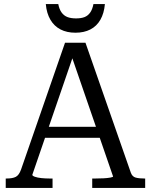

<svg xmlns="http://www.w3.org/2000/svg" viewBox="-20 -919 738 939"><path d="M185 -299H486L487 -245H179ZM321 -671 337 -643 138 -64Q138 -59 150.5 -54.5Q163 -50 182.5 -48Q202 -46 221 -46H237V0H8V-46H13Q41 -46 57 -54Q73 -62 83 -90L298 -710H398L620 -74Q627 -55 643.5 -50.5Q660 -46 685 -46H690V0H431V-46H448Q467 -46 486.5 -47Q506 -48 519.5 -50.5Q533 -53 533 -56ZM349 -759Q391 -759 422 -775Q453 -791 471 -822.5Q489 -854 493 -899H437Q432 -873 421 -857.5Q410 -842 393.5 -835.5Q377 -829 352 -829Q327 -829 310 -835.5Q293 -842 281.5 -857.5Q270 -873 265 -899H204Q208 -854 226.5 -822.5Q245 -791 276 -775Q307 -759 349 -759Z"/></svg>

Font: Roboto Serif 28pt
Style: Regular
Weight: 400
Designer: Greg Gazdowicz
Foundry: Commercial Type
Version: Version 1.008